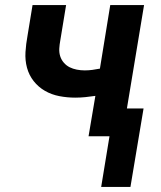

<svg xmlns="http://www.w3.org/2000/svg" viewBox="-20 -540 640 761"><path d="M381 201 414 0H331L358 -160Q338 -157 318 -155Q298 -153 278 -153Q246 -153 215 -159Q184 -165 158 -180Q132 -195 113.5 -218.5Q95 -242 87 -271.5Q79 -301 81 -333.5Q83 -366 89 -398L109 -520H242L219 -380Q216 -364 215 -348Q214 -332 218.5 -317.5Q223 -303 233 -291.5Q243 -280 256 -273.5Q269 -267 284.5 -264Q300 -261 316 -261Q331 -261 346 -263Q361 -265 376 -268L417 -520H551L483 -110H549L497 201Z"/></svg>

Font: Iosevka SS04 XBd Ex
Style: Italic
Weight: 800
Width: 7
Italic angle: -9°
Monospace: yes
Designer: Belleve Invis
Foundry: Belleve Invis
Version: Version 19.0.0; ttfautohint (v1.8.4)